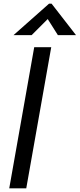

<svg xmlns="http://www.w3.org/2000/svg" viewBox="-20 -1018 431 1038"><path d="M122 0H30L165 -763H257ZM151 -828H53L245 -998H259L391 -828H293L238 -915Z"/></svg>

Font: Open Sauce One
Style: Italic
Weight: 400
Italic angle: -10°
Designer: Alfredo Marco Pradil
Foundry: Creative Sauce Fz LLC
Version: Version 1.477